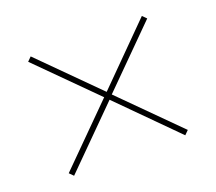

<svg xmlns="http://www.w3.org/2000/svg" viewBox="-81 -677 722 641"><g transform="rotate(-20 279.5 -357.0)"><path d="M82 -145 280 -343 477 -145 491 -159 293 -357 491 -555 477 -569 280 -371 82 -569 68 -555 266 -357 68 -159Z"/></g></svg>

Font: Noto Serif Display ExtraBold
Style: Regular
Weight: 800
Designer: Monotype Design Team
Foundry: Monotype Imaging Inc.
Version: Version 2.009